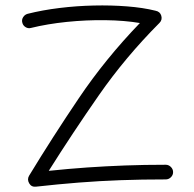

<svg xmlns="http://www.w3.org/2000/svg" viewBox="-20 -699 729 723"><path d="M64 -613.8Q61 -624.5 67.1 -634.3Q73.2 -644 84 -647Q140.1 -661.1 204.1 -668.9Q268.1 -676.8 333.3 -678.2Q398.4 -679.7 458.3 -675Q518.1 -670.4 565.4 -658.7Q583 -655.3 587.4 -639.6Q591.8 -624 580.6 -612.8Q451.7 -483.4 352.1 -340.1Q252.4 -196.8 163.6 -55.7Q238.8 -63.5 308.8 -68.4Q378.9 -73.2 450.9 -75.9Q522.9 -78.6 604 -78.6Q615.2 -78.6 623.5 -70.3Q631.8 -62 631.8 -50.8Q631.8 -39.6 623.5 -31.5Q615.2 -23.4 604 -23.4Q513.7 -23.4 433.8 -20.5Q354 -17.6 276.6 -11.5Q199.2 -5.4 115.7 3.9Q98.1 5.9 89.8 -8.8Q81.5 -23.4 89.4 -37.1Q177.2 -181.6 276.9 -329.3Q376.5 -477.1 506.8 -612.3Q449.2 -622.1 377 -623Q304.7 -624 231.4 -616.5Q158.2 -608.9 96.7 -593.8Q85.9 -590.8 76.2 -596.9Q66.4 -603 64 -613.8Z"/></svg>

Font: Mikhak-FD Light
Style: Regular
Weight: 300
Designer: Amin Abedi
Version: Version 3.2